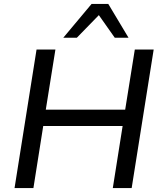

<svg xmlns="http://www.w3.org/2000/svg" viewBox="-20 -957 823 977"><path d="M54 0 166 -705H262L213 -399H617L666 -705H762L650 0H554L604 -316H200L150 0ZM302 -765 446 -937H531L634 -765H564L483 -880L371 -765Z"/></svg>

Font: Nunito Sans 10pt Medium
Style: Italic
Weight: 500
Italic angle: -9°
Designer: Vernon Adams
Foundry: Vernon Adams
Version: Version 3.101;gftools[0.9.27]